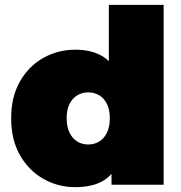

<svg xmlns="http://www.w3.org/2000/svg" viewBox="-20 -762 745 792"><path d="M290 10Q219 10 158.5 -24.5Q98 -59 62 -122.5Q26 -186 26 -274Q26 -362 62 -425.5Q98 -489 158.5 -523Q219 -557 290 -557Q362 -557 408 -526.5Q454 -496 476 -433.5Q498 -371 498 -274Q498 -176 477.5 -113Q457 -50 411.5 -20Q366 10 290 10ZM344 -166Q369 -166 389 -178Q409 -190 421 -214.5Q433 -239 433 -274Q433 -310 421 -333.5Q409 -357 389 -369Q369 -381 344 -381Q319 -381 299 -369Q279 -357 267 -333.5Q255 -310 255 -274Q255 -239 267 -214.5Q279 -190 299 -178Q319 -166 344 -166ZM440 0V-74L439 -274L429 -474V-742H655V0Z"/></svg>

Font: MOST Montserrat Black
Style: Regular
Weight: 900
Designer: Julieta Ulanovsky
Foundry: Julieta Ulanovsky
Version: Version 8.000;March 11, 2024;FontCreator 15.0.0.2926 64-bit